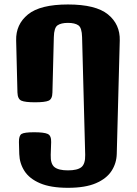

<svg xmlns="http://www.w3.org/2000/svg" viewBox="-20 -851 625 876"><path d="M290 5.9Q211.4 5.9 162.8 -14.9Q114.3 -35.6 91.8 -70.6Q69.3 -105.5 67.9 -147.9L66.4 -202.6Q65.9 -232.4 78.6 -240Q91.3 -247.6 135.7 -247.6Q180.7 -247.6 197.5 -240Q214.4 -232.4 213.4 -202.6L211.4 -144.5Q210 -103.5 228.5 -88.6Q247.1 -73.7 290 -73.7Q333.5 -73.7 351.6 -88.6Q369.6 -103.5 368.7 -144.5L354.5 -681.6Q353.5 -724.6 337.4 -735.6Q321.3 -746.6 290 -746.6Q258.8 -746.6 242.7 -735.6Q226.6 -724.6 225.6 -681.6L219.2 -429.2Q218.8 -399.4 202.1 -391.8Q185.5 -384.3 139.6 -384.3Q94.2 -384.3 77.4 -391.8Q60.5 -399.4 59.6 -429.2L53.7 -666.5Q51.8 -739.7 107.7 -785.2Q163.6 -830.6 290 -830.6Q417 -830.6 472.7 -785.2Q528.3 -739.7 526.4 -666.5L512.7 -148.9Q511.7 -106.4 489 -71.3Q466.3 -36.1 417.7 -15.1Q369.1 5.9 290 5.9Z"/></svg>

Font: Denk One
Style: Regular
Weight: 400
Designer: Irina Smirnova, Eben Sorkin
Foundry: Sorkin Type Co.f
Version: Version 1.004; ttfautohint (v1.8.4.7-5d5b);gftools[0.9.23]